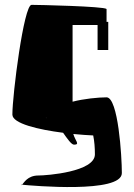

<svg xmlns="http://www.w3.org/2000/svg" viewBox="-20 -570 552 791"><path d="M31 -98C31 -61 138 -36 240 -23C257 1 274 26 285 26C311 26 290 10 282 -18C313 -15 341 -13 364 -12C369 12 371 40 371 66C371 138 173 153 138 153C93 153 78 184 71 191C112 195 482 228 482 143C482 74 467 -169 419 -169C385 -169 324 -163 279 -151V-467H382V-364H426V-480H419V-533C408 -544 138 -550 110 -550C78 -550 31 -179 31 -98ZM67 191H71C69 193 68 194 67 191ZM168 -86 174 -83C172 -84 170 -84 168 -86Z"/></svg>

Font: Crazy Punk
Style: Regular
Weight: 400
Version: Version 1